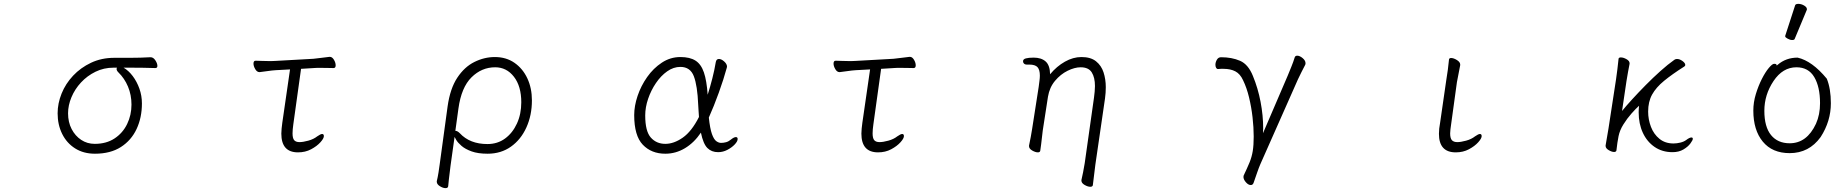

<svg xmlns="http://www.w3.org/2000/svg" viewBox="-20 -779 9540 993"><path d="M759 -483Q773 -483 783.5 -467Q794 -451 794 -438Q794 -427 783 -427Q750 -428 721 -428.5Q692 -429 657 -429H619Q645 -414 666.5 -385.5Q688 -357 701 -320.5Q714 -284 714 -244Q714 -171 686.5 -112Q659 -53 605 -18.5Q551 16 471 16Q412 16 368.5 -11.5Q325 -39 301.5 -86.5Q278 -134 278 -193Q278 -244 298.5 -295Q319 -346 358 -387.5Q397 -429 451 -454.5Q505 -480 571 -480H653Q707 -480 758 -483ZM567 -429Q517 -429 474 -408Q431 -387 399 -352.5Q367 -318 349.5 -276Q332 -234 332 -193Q332 -147 350.5 -111.5Q369 -76 400 -55.5Q431 -35 470 -35Q530 -35 572.5 -63Q615 -91 637.5 -137.5Q660 -184 660 -238Q660 -288 642 -331Q624 -374 592 -405Q583 -414 583 -422Q583 -425 585 -429Z M1480 -420 1406 -416Q1388 -415 1361 -411Q1334 -407 1323 -406H1322Q1309 -406 1300 -421.5Q1291 -437 1291 -450Q1291 -465 1302 -465Q1311 -465 1334 -464Q1357 -463 1379 -463Q1387 -463 1393.5 -463.5Q1400 -464 1405 -464L1601 -475Q1623 -477 1647.5 -480.5Q1672 -484 1684 -485H1686Q1698 -485 1707 -470Q1716 -455 1716 -441Q1716 -427 1705 -427Q1697 -427 1678.5 -427.5Q1660 -428 1640 -428Q1630 -428 1620 -428Q1610 -428 1602 -427L1537 -423L1497 -136Q1495 -122 1494 -110.5Q1493 -99 1493 -89Q1493 -64 1501.5 -54Q1510 -44 1529 -44Q1547 -44 1574.5 -51.5Q1602 -59 1621 -74Q1638 -86 1646 -86Q1655 -86 1655 -75Q1655 -63 1637 -43Q1619 -23 1589 -7Q1559 9 1521 9Q1435 9 1435 -88Q1435 -101 1436.5 -114.5Q1438 -128 1440 -144Z M2239 158Q2244 138 2248 112.5Q2252 87 2254 71L2295 -229Q2308 -321 2345 -377Q2382 -433 2433.5 -458.5Q2485 -484 2539 -484Q2598 -484 2641 -454Q2684 -424 2707.5 -373.5Q2731 -323 2731 -260Q2731 -183 2702.5 -120Q2674 -57 2622.5 -20.5Q2571 16 2502 16Q2452 16 2419 4Q2386 -8 2367 -24.5Q2348 -41 2340 -54.5Q2332 -68 2331 -71L2310 79Q2309 88 2306.5 108Q2304 128 2301.5 149Q2299 170 2298 184Q2297 194 2284 194Q2271 194 2255 184Q2239 174 2239 161ZM2337 -102Q2346 -102 2358 -90Q2410 -34 2501 -34Q2553 -34 2592 -62.5Q2631 -91 2653.5 -140Q2676 -189 2676 -250Q2676 -333 2638 -382Q2600 -431 2541 -431Q2471 -431 2418.5 -379Q2366 -327 2351 -218L2335 -102Z M3605 -93Q3570 -41 3522.5 -12.5Q3475 16 3421 16Q3349 16 3304.5 -30.5Q3260 -77 3260 -184Q3260 -231 3277.5 -283Q3295 -335 3327 -380.5Q3359 -426 3403 -455Q3447 -484 3499 -484Q3548 -484 3577 -465.5Q3606 -447 3620.5 -404.5Q3635 -362 3640 -289Q3653 -330 3664 -373Q3675 -416 3682 -458Q3685 -474 3698 -474Q3711 -474 3725.5 -461Q3740 -448 3740 -434Q3740 -433 3739.5 -432Q3739 -431 3739 -429Q3723 -370 3697.5 -299.5Q3672 -229 3646 -171Q3652 -114 3662 -86Q3672 -58 3684.5 -49Q3697 -40 3709 -40Q3722 -40 3735 -43.5Q3748 -47 3760 -57Q3776 -70 3786 -70Q3795 -70 3795 -60Q3795 -48 3780 -32Q3765 -16 3742 -4Q3719 8 3694 8Q3660 8 3638.5 -13.5Q3617 -35 3605 -93ZM3595 -174Q3594 -188 3593 -204Q3592 -220 3591 -237Q3587 -336 3568.5 -384.5Q3550 -433 3499 -433Q3463 -433 3430.5 -410Q3398 -387 3372.5 -349.5Q3347 -312 3332 -268Q3317 -224 3317 -182Q3317 -100 3346 -67.5Q3375 -35 3421 -35Q3465 -35 3511 -67Q3557 -99 3595 -174Z M4480 -420 4406 -416Q4388 -415 4361 -411Q4334 -407 4323 -406H4322Q4309 -406 4300 -421.5Q4291 -437 4291 -450Q4291 -465 4302 -465Q4311 -465 4334 -464Q4357 -463 4379 -463Q4387 -463 4393.5 -463.5Q4400 -464 4405 -464L4601 -475Q4623 -477 4647.5 -480.5Q4672 -484 4684 -485H4686Q4698 -485 4707 -470Q4716 -455 4716 -441Q4716 -427 4705 -427Q4697 -427 4678.5 -427.5Q4660 -428 4640 -428Q4630 -428 4620 -428Q4610 -428 4602 -427L4537 -423L4497 -136Q4495 -122 4494 -110.5Q4493 -99 4493 -89Q4493 -64 4501.5 -54Q4510 -44 4529 -44Q4547 -44 4574.5 -51.5Q4602 -59 4621 -74Q4638 -86 4646 -86Q4655 -86 4655 -75Q4655 -63 4637 -43Q4619 -23 4589 -7Q4559 9 4521 9Q4435 9 4435 -88Q4435 -101 4436.5 -114.5Q4438 -128 4440 -144Z M5573 152Q5577 135 5581.5 112.5Q5586 90 5590 65L5638 -274Q5640 -290 5641.5 -305Q5643 -320 5643 -334Q5643 -378 5626.5 -404.5Q5610 -431 5569 -431Q5538 -431 5501.5 -413Q5465 -395 5436.5 -361Q5408 -327 5400 -279L5373 -104Q5372 -95 5369.5 -74Q5367 -53 5364.5 -31.5Q5362 -10 5360 1Q5358 9 5348 9Q5335 9 5318.5 -0.5Q5302 -10 5302 -23V-26Q5306 -44 5311 -71Q5316 -98 5318 -112L5352 -330Q5354 -347 5356 -361.5Q5358 -376 5358 -388Q5358 -418 5346 -431.5Q5334 -445 5303 -445H5289Q5281 -445 5276 -450Q5271 -455 5271 -462Q5271 -473 5285.5 -477Q5300 -481 5326 -481Q5365 -481 5387.5 -461.5Q5410 -442 5411 -395Q5445 -436 5487.5 -460Q5530 -484 5573 -484Q5621 -484 5648.5 -462Q5676 -440 5687.5 -404.5Q5699 -369 5699 -328Q5699 -314 5698 -299Q5697 -284 5695 -270L5645 73L5632 179Q5630 187 5619 187Q5606 187 5589.5 177.5Q5573 168 5573 155Z M6640 -388Q6649 -410 6659 -434.5Q6669 -459 6676 -482Q6679 -491 6689 -491Q6702 -491 6717 -478.5Q6732 -466 6732 -452Q6732 -446 6730 -443Q6722 -429 6711 -406Q6700 -383 6693 -369L6498 71Q6491 87 6481.5 114.5Q6472 142 6464 165Q6460 178 6449 178Q6436 178 6423.5 163.5Q6411 149 6411 136Q6411 131 6412 129Q6431 89 6442.5 61Q6454 33 6459 2.5Q6464 -28 6464 -73Q6464 -120 6458 -172.5Q6452 -225 6440 -275Q6428 -325 6409 -364Q6394 -397 6369 -410Q6344 -423 6308 -423Q6301 -423 6294.5 -423Q6288 -423 6280 -422H6279Q6273 -422 6269.5 -428.5Q6266 -435 6266 -444Q6266 -457 6273.5 -470Q6281 -483 6295 -483Q6351 -483 6393.5 -464.5Q6436 -446 6460 -386Q6486 -323 6499.5 -252.5Q6513 -182 6513 -115Q6513 -109 6512.5 -102.5Q6512 -96 6512 -90Z M7460 -365Q7464 -388 7468 -418Q7472 -448 7474 -471Q7475 -479 7485 -479Q7498 -479 7515 -468.5Q7532 -458 7532 -445V-442L7515 -354L7485 -136Q7483 -122 7481.5 -110Q7480 -98 7480 -89Q7480 -64 7489 -54Q7498 -44 7517 -44Q7535 -44 7562.5 -51.5Q7590 -59 7609 -74Q7626 -86 7634 -86Q7643 -86 7643 -75Q7643 -63 7625 -43Q7607 -23 7577 -7Q7547 9 7509 9Q7422 9 7422 -87Q7422 -113 7428 -144Z M8284 -27 8299 -115 8338 -369Q8341 -389 8345 -421.5Q8349 -454 8351 -475Q8352 -482 8363 -482Q8376 -482 8392 -473Q8408 -464 8408 -452V-449Q8405 -435 8400 -407Q8395 -379 8392 -360L8369 -205Q8390 -231 8422 -266Q8454 -301 8491.5 -339Q8529 -377 8567.5 -411.5Q8606 -446 8640 -470Q8643 -472 8646 -473Q8649 -474 8653 -474Q8667 -474 8681.5 -463.5Q8696 -453 8696 -443Q8696 -438 8691 -435Q8628 -395 8586.5 -361Q8545 -327 8524.5 -290Q8504 -253 8504 -202Q8504 -161 8518.5 -123Q8533 -85 8562.5 -61Q8592 -37 8635 -37Q8652 -37 8670.5 -41.5Q8689 -46 8701 -55Q8718 -68 8728 -68Q8735 -68 8735 -61Q8735 -54 8722.5 -37Q8710 -20 8686.5 -6Q8663 8 8630 8Q8577 8 8537.5 -19Q8498 -46 8476.5 -92.5Q8455 -139 8455 -198Q8455 -206 8455.5 -215Q8456 -224 8457 -232Q8441 -218 8418 -192Q8395 -166 8376 -135.5Q8357 -105 8351 -75Q8348 -61 8345 -40.5Q8342 -20 8340 -1Q8338 7 8328 7Q8316 7 8300 -2.5Q8284 -12 8284 -24Z M9213 -594Q9264 -750 9264 -751Q9266 -759 9281 -759Q9296 -759 9310.5 -750.5Q9325 -742 9325 -732Q9325 -730 9325 -729L9262 -578Q9260 -572 9249 -572Q9238 -572 9225.5 -579Q9213 -586 9213 -590Q9213 -592 9213 -594ZM9169 -440 9174 -444Q9217 -481 9277 -481Q9352 -464 9428 -372Q9449 -320 9449 -245Q9449 -152 9396 -70Q9336 13 9236 13Q9146 13 9097 -46.5Q9048 -106 9048 -207Q9048 -250 9061 -292.5Q9074 -335 9092 -370.5Q9110 -406 9128 -427.5Q9146 -449 9155.5 -449Q9165 -449 9167 -446ZM9372 -139Q9393 -186 9393 -245Q9393 -330 9363 -380.5Q9333 -431 9271 -431Q9200 -431 9152.5 -360Q9105 -289 9105 -206Q9105 -123 9139.5 -80.5Q9174 -38 9236 -38Q9325 -38 9372 -139Z"/></svg>

Font: Moon Stars Kai HW Light
Style: Regular
Weight: 300
Designer: GuiWonder
Version: Version 1.101